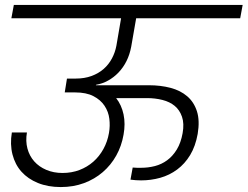

<svg xmlns="http://www.w3.org/2000/svg" viewBox="-20 -760 1002 777"><path d="M36 -740H962L952 -686H531L511 -571Q505 -539 492 -513Q479 -487 460 -467Q441 -447 417.5 -434Q394 -421 369 -417L368 -415H583Q630 -415 670 -404.5Q710 -394 737.5 -370.5Q765 -347 777 -309.5Q789 -272 780 -218Q771 -168 749.5 -132.5Q728 -97 697 -74Q666 -51 628.5 -40.5Q591 -30 551 -30Q530 -30 508 -33L517 -82Q526 -81 534.5 -81Q543 -81 551 -81Q580 -81 607 -88Q634 -95 656.5 -111.5Q679 -128 695.5 -155Q712 -182 719 -221Q726 -260 716.5 -287.5Q707 -315 687 -331.5Q667 -348 637.5 -355.5Q608 -363 575 -363H450Q472 -335 480 -297Q488 -259 480 -215Q472 -169 450.5 -130.5Q429 -92 396 -63.5Q363 -35 320 -19Q277 -3 226 -3Q174 -3 133.5 -19.5Q93 -36 67 -65Q41 -94 30.5 -135Q20 -176 28 -224H89Q83 -189 91 -159Q99 -129 118.5 -107Q138 -85 167.5 -72.5Q197 -60 233 -60Q270 -60 301.5 -72Q333 -84 357.5 -105.5Q382 -127 398.5 -157Q415 -187 421 -222Q426 -250 422.5 -279Q419 -308 403 -332Q387 -356 358 -371Q329 -386 284 -386H242L251 -442H286Q322 -442 350.5 -452.5Q379 -463 399.5 -481Q420 -499 433 -523.5Q446 -548 451 -575L470 -686H26Z"/></svg>

Font: SVN-Poppins Light
Style: Italic
Weight: 300
Italic angle: -10°
Designer: Ninad Kale (Devanagari), Jonny Pinhorn (Latin)
Foundry: Indian Type Foundry
Version: Version 3.002 2017; ttfautohint (v1.8.3)